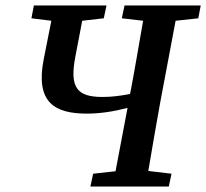

<svg xmlns="http://www.w3.org/2000/svg" viewBox="-20 -683 755 703"><path d="M426 -616 504 -607C489 -522 475 -437 459 -353L456 -339C416 -331 385 -328 355 -328C262 -328 234 -362 256 -476L281 -607L360 -616L370 -663H104L95 -616L168 -607L140 -466C109 -308 180 -267 298 -267C347 -267 398 -275 447 -288L403 -56L321 -47L311 0H598L608 -47L523 -57C537 -141 552 -226 567 -310L623 -607L706 -616L715 -663H436Z"/></svg>

Font: Source Serif Pro Semibold
Style: Italic
Weight: 600
Italic angle: -12°
Designer: Frank Grießhammer
Foundry: Adobe Systems Incorporated
Version: Version 3.001;hotconv 1.0.111;makeotfexe 2.5.65597